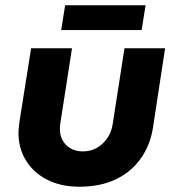

<svg xmlns="http://www.w3.org/2000/svg" viewBox="-20 -696 665 728"><path d="M606 -513 560 -212Q550 -147 514.5 -96Q479 -45 420 -16.5Q361 12 281 12Q211 12 159 -14.5Q107 -41 78.5 -87.5Q50 -134 50 -192Q50 -202 51.5 -214Q53 -226 54 -236L98 -513H253L209 -230Q208 -224 207.5 -218Q207 -212 207 -208Q207 -170 231 -146Q255 -122 295 -122Q324 -122 347.5 -135.5Q371 -149 387 -172.5Q403 -196 407 -224L452 -513ZM212 -582 227 -676H532L517 -582Z"/></svg>

Font: MuseoModerno
Style: Bold Italic
Weight: 700
Italic angle: -9°
Designer: Pablo Cosgaya, Héctor Gatti, Marcela Romero, and the Authors of The MuseoModerno Project.
Foundry: Omnibus-Type Team
Version: Version 1.003